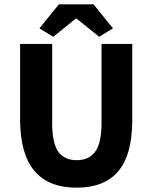

<svg xmlns="http://www.w3.org/2000/svg" viewBox="-20 -855 705 887"><path d="M334 12Q73 12 73 -302V-652H221V-287Q221 -194 249 -154.5Q277 -115 334 -115Q391 -115 420 -154.5Q449 -194 449 -287V-652H591V-302Q591 -140 526.5 -64Q462 12 334 12ZM162 -724 252 -835H412L502 -724L438 -685L334 -769H330L226 -685Z"/></svg>

Font: Toshiba Sans
Style: Bold
Weight: 700
Designer: Paul D. Hunt
Foundry: Toshiba Corporation
Version: Version 2.020;PS 2.0;hotconv 1.0.86;makeotf.lib2.5.63406